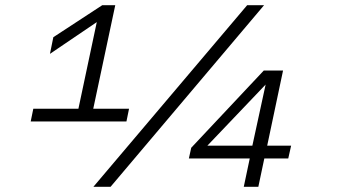

<svg xmlns="http://www.w3.org/2000/svg" viewBox="-20 -718 1340 738"><path d="M271 -251 352 -633 172 -511 185 -575 373 -698H423L328 -251ZM108 -300H476L466 -251H98ZM339 0 930 -698H995L405 0ZM917 0 940 -109H706L715 -150L994 -447H1068L1007 -158H1099L1088 -109H996L973 0ZM777 -158H950L1001 -393Z"/></svg>

Font: Azeret Mono Thin ExtraLight
Style: Italic
Weight: 250
Italic angle: -12°
Version: Version 1.002